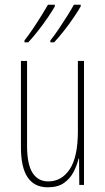

<svg xmlns="http://www.w3.org/2000/svg" viewBox="-20 -837 448 816"><path d="M337 -578V-51H317L316 -163H314Q307 -134 292.5 -106Q278 -78 252 -59.5Q226 -41 183 -41Q69 -41 69 -210V-578H95V-218Q95 -138 118.5 -102Q142 -66 185 -66Q242 -66 276.5 -118Q311 -170 311 -279V-578ZM323 -810Q315 -795 295.5 -766Q276 -737 252.5 -707Q229 -677 210 -657H194V-665Q211 -686 230.5 -715Q250 -744 267.5 -772Q285 -800 294 -817H323ZM213 -810Q205 -795 185.5 -766Q166 -737 142.5 -707Q119 -677 100 -657H84V-665Q102 -688 121.5 -717Q141 -746 157.5 -773Q174 -800 184 -817H213Z"/></svg>

Font: Noto Sans Tamil UI ExtraCondensed Thin
Style: Regular
Weight: 100
Width: 2
Designer: Jelle Bosma - Monotype Design Team
Foundry: Monotype Imaging Inc.
Version: Version 2.004; ttfautohint (v1.8.4.7-5d5b)